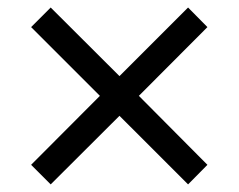

<svg xmlns="http://www.w3.org/2000/svg" viewBox="-20 -611 626 503"><path d="M293 -307.6 472.7 -127.9 523.4 -179.2 343.8 -359.9 523.4 -540 472.7 -591.3 293 -411.6 112.8 -591.3 61.5 -540 241.7 -359.9 61.5 -179.2 112.8 -127.9Z"/></svg>

Font: Winston
Style: Regular
Weight: 400
Designer: Vernon Adams, Kim Jin-seong, David Berlow, Cristiano Sobral
Foundry: The Winston Project Authors
Version: Version 3.004